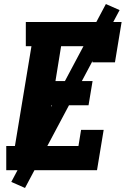

<svg xmlns="http://www.w3.org/2000/svg" viewBox="-20 -844 640 952"><path d="M11 0V-120H54L136 -615H108V-735H583L550 -535H438L451 -615H283L255 -442H439L419 -322H235L201 -120H369L382 -200H494L461 0ZM104 88 36 58 505 -824 573 -794Z"/></svg>

Font: Iosevka Curly Slab HvEx
Style: Italic
Weight: 900
Width: 7
Italic angle: -9°
Monospace: yes
Designer: Belleve Invis
Foundry: Belleve Invis
Version: Version 11.1.0; ttfautohint (v1.8.3)